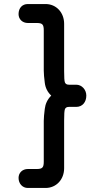

<svg xmlns="http://www.w3.org/2000/svg" viewBox="-20 -756 520 952"><path d="M206 176C259 176 298 134 298 78V-158C298 -188 299 -207 302 -215C305 -222 311 -226 322 -226H358C389 -226 408 -250 408 -282C408 -311 386 -336 358 -336H322C311 -336 305 -340 302 -347C299 -354 298 -373 298 -403V-638C298 -694 259 -736 206 -736H118C91 -736 72 -717 72 -686C72 -661 91 -642 118 -642H162C191 -642 197 -634 197 -605V-405C197 -390 199 -370 202 -346C205 -321 215 -300 234 -282C215 -263 205 -241 202 -216C199 -191 197 -172 197 -157V45C197 74 191 82 162 82H118C91 82 72 101 72 126C72 154 91 176 118 176Z"/></svg>

Font: Dongle
Style: Bold
Weight: 700
Designer: Yanghee Ryu
Foundry: Yanghee Ryu
Version: Version 2.000